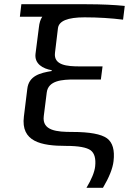

<svg xmlns="http://www.w3.org/2000/svg" viewBox="-20 -680 610 908"><path d="M225 -348 224 -344C170 -335 116 -322 109 -259L93 -129C78 -10 174 10 293 10C351 10 390 17 409 31C427 45 434 70 430 107C427 134 413 168 389 208H467C496 159 513 117 517 82C523 30 513 -6 486 -26C458 -46 404 -56 321 -56C251 -56 178 -61 187 -131L201 -242C208 -300 275 -304 332 -304H457L465 -366H357C298 -366 233 -371 240 -430L254 -546C258 -581 300 -598 380 -598C445 -598 506 -594 562 -587L570 -652C520 -657 460 -660 389 -660H81L74 -601H180C171 -588 166 -571 164 -551L148 -426C142 -378 183 -355 225 -348Z"/></svg>

Font: Gamestation Text
Style: Italic
Weight: 400
Designer: Jonas Hecksher
Foundry: Jonas Hecksher, Playtypeª, e-types AS
Version: Version 1.003